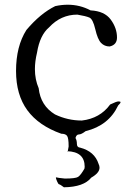

<svg xmlns="http://www.w3.org/2000/svg" viewBox="-20 -550 569 814"><path d="M251 244Q335 243 367 203Q402 183 402 161Q402 153 398 145Q381 92 320 76Q306 75 306 60Q306 45 300 35Q304 20 314.5 20Q325 20 343 6Q441 -18 481 -103Q491 -112 491 -117Q491 -120 482 -120Q474 -120 447 -107Q404 -48 327 -39Q267 -39 213 -65Q152 -102 144 -176Q128 -213 128 -257Q128 -290 137 -327Q149 -401 188 -434Q238 -488 308 -488Q344 -482 359 -475.5Q374 -469 384 -426Q394 -383 408.5 -368Q423 -353 445 -353Q476 -360 476 -391Q476 -431 449.5 -467Q423 -503 364 -506Q319 -530 267 -530Q241 -530 214 -524Q151 -493 92 -423Q48 -354 48 -249Q48 -148 96 -82.5Q144 -17 240 17Q257 17 264 25.5Q271 34 271 71L267 93Q266 93 264 91Q339 93 339 157L338 165Q322 193 311 200Q300 207 255 207Q224 204 219 202H218Q217 202 217 204Q217 207 222 219Q227 231 231 231.5Q235 232 251 244Z"/></svg>

Font: Xiaobo Songti 小帛宋体
Style: Regular
Weight: 400
Version: Version 1.501;March 17, 2024;FontCreator 14.0.0.2814 64-bit